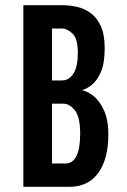

<svg xmlns="http://www.w3.org/2000/svg" viewBox="-20 -720 490 740"><path d="M70 0V-700H219.5Q247 -700 275.8 -693.8Q304.5 -687.5 329 -670Q353.5 -652.5 368.5 -619.5Q383.5 -586.5 383.5 -533.5Q383.5 -475 368 -440.8Q352.5 -406.5 331.5 -391Q310.5 -375.5 294.5 -372.5Q313.5 -370 337.8 -352Q362 -334 379.8 -297Q397.5 -260 397.5 -200.5Q397.5 -107.5 359 -53.8Q320.5 0 247 0ZM180.5 -410H219.5Q246 -410 263 -436.5Q280 -463 280 -516.5Q280 -570.5 259.8 -590.2Q239.5 -610 218.5 -610H180.5ZM180.5 -90H232Q289 -90 289 -205Q289 -269.5 268.5 -295Q248 -320.5 223.5 -320.5H180.5Z"/></svg>

Font: Trispace Condensed Medium
Style: Regular
Weight: 500
Width: 3
Designer: Tyler Finck
Foundry: Etcetera Type Company
Version: Version 1.210; ttfautohint (v1.8.3)